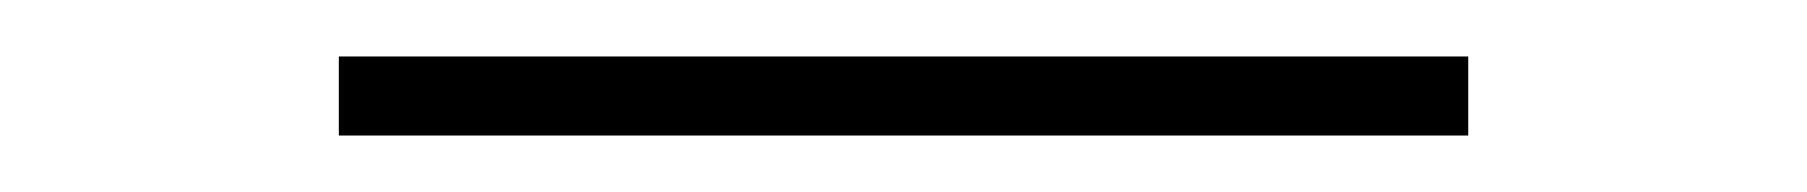

<svg xmlns="http://www.w3.org/2000/svg" viewBox="-20 -48 640 68"><path d="M500 0H100V-28H500Z"/></svg>

Font: Josefin Slab Light
Style: Regular
Weight: 300
Designer: Santiago Orozco
Foundry: Typemade
Version: Version 2.000